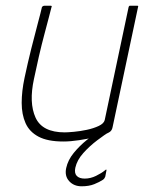

<svg xmlns="http://www.w3.org/2000/svg" viewBox="-20 -492 535 673"><path d="M202 4Q147 4 115 -13Q83 -30 69.5 -60.5Q56 -91 56 -131.5Q56 -172 66 -219Q77 -271 89.5 -321Q102 -371 112.5 -410Q123 -449 127 -467Q129 -470 131.5 -471Q134 -472 138 -472H155Q160 -472 161 -471Q162 -470 160 -465Q158 -457 151.5 -432Q145 -407 135.5 -371.5Q126 -336 116.5 -295Q107 -254 99 -215Q81 -132 104.5 -80Q128 -28 207 -28Q217 -28 239 -30Q261 -32 284.5 -37Q308 -42 326 -50.5Q344 -59 347 -71L431 -468Q432 -470 433 -471Q434 -472 435 -472H461Q463 -472 464 -471Q465 -470 464 -468L375 -48Q373 -36 366 -30.5Q359 -25 341 -19Q334 -16 310 -10.5Q286 -5 256.5 -0.5Q227 4 202 4ZM266 161Q239 161 222.5 143Q206 125 212 97Q218 69 238.5 44Q259 19 284.5 -1.5Q310 -22 331 -35Q335 -37 338.5 -38Q342 -39 345 -39H366Q368 -39 369 -36.5Q370 -34 365 -31Q347 -20 320.5 0Q294 20 272 44.5Q250 69 244 96Q240 115 249 124.5Q258 134 277 134Q297 134 316.5 124.5Q336 115 348 105Q351 102 352.5 102.5Q354 103 353 106L349 127Q348 129 346.5 132Q345 135 341 138Q329 146 310.5 153.5Q292 161 266 161Z"/></svg>

Font: Glory Thin Thin
Style: Italic
Weight: 250
Italic angle: -12°
Version: Version 1.011